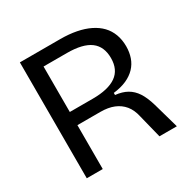

<svg xmlns="http://www.w3.org/2000/svg" viewBox="-149 -804 941 947"><g transform="rotate(-30 321.0 -330.0)"><path d="M82 0V-660H312Q361 -660 402.5 -652Q444 -644 476.5 -628Q509 -612 531 -589Q553 -566 564.5 -535Q576 -504 576 -467Q576 -433 566 -404Q556 -375 535 -353Q514 -331 482.5 -317Q451 -303 408 -298V-286Q447 -282 474.5 -266.5Q502 -251 521 -222Q540 -193 554 -145L595 0H496L463 -132Q454 -173 433 -198.5Q412 -224 380 -237Q348 -250 304 -250H173V0ZM173 -325H304Q392 -325 437 -356.5Q482 -388 482 -454Q482 -520 439 -552Q396 -584 306 -584H173Z"/></g></svg>

Font: Bricolage Grotesque 24pt
Style: Regular
Weight: 400
Designer: Mathieu Triay
Foundry: Atelier Triay
Version: Version 1.001;gftools[0.9.33.dev8+g029e19f]